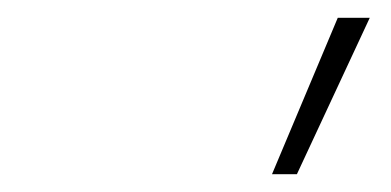

<svg xmlns="http://www.w3.org/2000/svg" viewBox="-20 -828 440 216"><path d="M286 -632 360 -808H396L314 -632Z"/></svg>

Font: Encode Sans Condensed Thin
Style: Regular
Weight: 100
Width: 3
Designer: Multiple Designers
Foundry: Impallari Type
Version: Version 3.000; ttfautohint (v1.8.3) -l 8 -r 50 -G 200 -x 14 